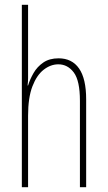

<svg xmlns="http://www.w3.org/2000/svg" viewBox="-20 -780 448 800"><path d="M97 -492Q97 -469 97 -455Q97 -441 95 -424H97Q105 -450 120 -476Q135 -502 160.5 -519.5Q186 -537 224 -537Q280 -537 309.5 -494.5Q339 -452 339 -366V0H313V-360Q313 -444 287.5 -478Q262 -512 223 -512Q191 -512 162 -489.5Q133 -467 115 -420Q97 -373 97 -298V0H71V-760H97Z"/></svg>

Font: Noto Sans Sinhala UI ExtraCondensed Thin
Style: Regular
Weight: 100
Width: 2
Designer: Jelle Bosma - Monotype Design Team
Foundry: Monotype Imaging Inc.
Version: Version 2.006; ttfautohint (v1.8.4.7-5d5b)